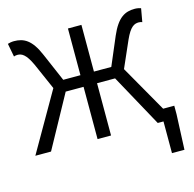

<svg xmlns="http://www.w3.org/2000/svg" viewBox="-120 -789 1114 1100"><g transform="rotate(-15 437.0 -239.0)"><path d="M6 0H99L269 -310H375V0H455V-310H562L732 0H766V188H840L849 -21V-71H783L625 -348L694 -505C725 -574 749 -585 776 -585C783 -585 791 -583 796 -581L810 -660C801 -663 787 -666 774 -666C715 -666 671 -643 629 -546L558 -379H455V-656H375V-379H273L201 -546C160 -643 115 -666 57 -666C43 -666 29 -663 20 -660L35 -581C40 -583 48 -585 55 -585C81 -585 105 -574 137 -505L206 -348Z"/></g></svg>

Font: DAIFUKU Sans
Style: Regular
Weight: 400
Designer: Original font ‘Source Han Sans JP’ : Paul D. Hunt
Foundry: Daifuku
Version: Version 1.000